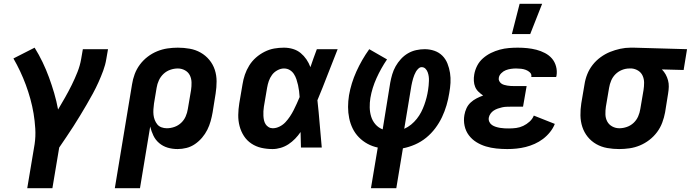

<svg xmlns="http://www.w3.org/2000/svg" viewBox="-20 -780 3652 1015"><path d="M257 215H124L163 -18Q169 -59 166.5 -100Q164 -141 157.5 -180Q151 -219 140.5 -257Q130 -295 116.5 -331.5Q103 -368 86.5 -403Q70 -438 51 -471L163 -528Q186 -491 205 -451.5Q224 -412 239 -371Q254 -330 266.5 -287.5Q279 -245 287 -201Q306 -233 324.5 -265.5Q343 -298 359.5 -331.5Q376 -365 389.5 -399Q403 -433 409 -468L418 -520H551L542 -468Q537 -437 525.5 -406Q514 -375 500.5 -345Q487 -315 471 -285.5Q455 -256 438 -227Q421 -198 403.5 -169Q386 -140 368 -112Q350 -84 331 -56Q312 -28 293 0Z M587 215 678 -334Q682 -361 692 -388Q702 -415 719.5 -438.5Q737 -462 760.5 -480Q784 -498 811 -509Q838 -520 865.5 -524Q893 -528 920 -528Q952 -528 983 -522.5Q1014 -517 1040.5 -502Q1067 -487 1086.5 -463.5Q1106 -440 1115.5 -411Q1125 -382 1125 -350Q1125 -318 1120 -286L1104 -186Q1100 -163 1093.5 -139.5Q1087 -116 1076 -94Q1065 -72 1048.5 -52.5Q1032 -33 1011 -18.5Q990 -4 966 2Q942 8 919 8Q891 8 866 0.5Q841 -7 821.5 -23.5Q802 -40 791 -63Q780 -86 774 -111L720 215ZM862 -102Q882 -102 902 -109Q922 -116 937.5 -130.5Q953 -145 961.5 -164.5Q970 -184 973 -204L990 -304Q993 -324 992.5 -344.5Q992 -365 983.5 -382Q975 -399 957.5 -408.5Q940 -418 920 -418Q900 -418 880 -411Q860 -404 844.5 -389.5Q829 -375 820 -355.5Q811 -336 808 -316L794 -232Q792 -217 791 -202Q790 -187 791.5 -173Q793 -159 798 -146Q803 -133 811.5 -122.5Q820 -112 833.5 -107Q847 -102 862 -102Z M1421 8Q1390 8 1361.5 1.5Q1333 -5 1309 -21Q1285 -37 1269.5 -61Q1254 -85 1246.5 -113.5Q1239 -142 1239.5 -172.5Q1240 -203 1245 -234L1262 -334Q1266 -360 1274.5 -385Q1283 -410 1297.5 -433.5Q1312 -457 1333 -475.5Q1354 -494 1379 -506.5Q1404 -519 1429.5 -523.5Q1455 -528 1481 -528Q1506 -528 1529 -521Q1552 -514 1569.5 -499.5Q1587 -485 1600 -466Q1613 -447 1621 -425Q1629 -449 1637.5 -472.5Q1646 -496 1655 -520H1765Q1738 -453 1712 -385Q1686 -317 1658 -250Q1665 -188 1670 -125Q1675 -62 1681 0H1571Q1570 -20 1570 -40.5Q1570 -61 1569 -82Q1556 -63 1540 -46.5Q1524 -30 1505 -17.5Q1486 -5 1464 1.5Q1442 8 1421 8ZM1422 -102Q1440 -102 1458 -111Q1476 -120 1489 -134Q1502 -148 1513 -164.5Q1524 -181 1532.5 -198Q1541 -215 1549 -232.5Q1557 -250 1564 -267Q1563 -283 1561 -299Q1559 -315 1555.5 -330.5Q1552 -346 1547 -361Q1542 -376 1533.5 -389Q1525 -402 1511.5 -410Q1498 -418 1481 -418Q1464 -418 1446.5 -408.5Q1429 -399 1418 -384Q1407 -369 1401 -351.5Q1395 -334 1392 -316L1375 -216Q1373 -204 1372.5 -192Q1372 -180 1372.5 -168Q1373 -156 1375.5 -144.5Q1378 -133 1384 -123.5Q1390 -114 1400 -108Q1410 -102 1422 -102Z M1941 215 1977 0Q1948 -6 1922.5 -20Q1897 -34 1877 -54.5Q1857 -75 1844.5 -100.5Q1832 -126 1826 -155Q1820 -184 1820 -214.5Q1820 -245 1825 -276Q1836 -340 1864 -402Q1892 -464 1932 -520L2026 -466Q1994 -419 1970.5 -367Q1947 -315 1938 -262Q1934 -237 1934.5 -212Q1935 -187 1942 -164Q1949 -141 1964.5 -123Q1980 -105 2003 -96L2043 -343Q2047 -365 2053.5 -387Q2060 -409 2071.5 -429.5Q2083 -450 2099.5 -468Q2116 -486 2136.5 -498Q2157 -510 2180 -515Q2203 -520 2225 -520Q2252 -520 2276.5 -511.5Q2301 -503 2318.5 -485.5Q2336 -468 2345.5 -444Q2355 -420 2359 -394.5Q2363 -369 2361.5 -342Q2360 -315 2355 -288Q2350 -256 2340.5 -223.5Q2331 -191 2316.5 -160.5Q2302 -130 2281 -102Q2260 -74 2233 -52Q2206 -30 2174 -16Q2142 -2 2110 4L2075 215ZM2117 -99Q2137 -108 2153.5 -121.5Q2170 -135 2183.5 -152Q2197 -169 2206.5 -187.5Q2216 -206 2223 -225.5Q2230 -245 2235 -264.5Q2240 -284 2243 -304Q2245 -316 2246 -328Q2247 -340 2247.5 -352Q2248 -364 2246.5 -375.5Q2245 -387 2241 -398Q2237 -409 2229 -417Q2221 -425 2209 -425Q2200 -425 2192 -417.5Q2184 -410 2179 -401.5Q2174 -393 2170.5 -384Q2167 -375 2164 -365.5Q2161 -356 2159 -346.5Q2157 -337 2155 -328Z M2662 8Q2633 8 2604 5Q2575 2 2548.5 -6Q2522 -14 2498.5 -28.5Q2475 -43 2458.5 -65Q2442 -87 2436 -115Q2430 -143 2435 -172Q2438 -190 2446 -207.5Q2454 -225 2468 -238Q2482 -251 2499.5 -260Q2517 -269 2534 -275Q2521 -284 2509.5 -295Q2498 -306 2492 -320.5Q2486 -335 2485 -352Q2484 -369 2487 -386Q2491 -410 2502.5 -432.5Q2514 -455 2533.5 -472Q2553 -489 2575.5 -500Q2598 -511 2622 -517.5Q2646 -524 2670 -526Q2694 -528 2717 -528Q2743 -528 2767.5 -525.5Q2792 -523 2815.5 -517Q2839 -511 2861 -499.5Q2883 -488 2898 -470.5Q2913 -453 2919.5 -429Q2926 -405 2922 -380L2920 -373H2788L2789 -374Q2791 -388 2781.5 -397Q2772 -406 2760 -410.5Q2748 -415 2735 -416.5Q2722 -418 2708 -418Q2695 -418 2681 -416Q2667 -414 2654 -409Q2641 -404 2630 -393Q2619 -382 2617 -369Q2615 -360 2619 -352Q2623 -344 2629.5 -339Q2636 -334 2644.5 -331.5Q2653 -329 2662 -327.5Q2671 -326 2680 -325.5Q2689 -325 2698 -325H2764L2745 -216H2679Q2668 -216 2656.5 -215.5Q2645 -215 2634 -212.5Q2623 -210 2611.5 -206Q2600 -202 2590 -195.5Q2580 -189 2573 -179Q2566 -169 2564 -158Q2562 -146 2567 -135.5Q2572 -125 2581 -119Q2590 -113 2601 -109.5Q2612 -106 2624 -104Q2636 -102 2647.5 -101.5Q2659 -101 2671 -101Q2690 -101 2709 -103.5Q2728 -106 2746 -114.5Q2764 -123 2779.5 -137Q2795 -151 2802 -169L2913 -125Q2904 -102 2887.5 -81.5Q2871 -61 2850.5 -45.5Q2830 -30 2806.5 -19.5Q2783 -9 2759 -3Q2735 3 2710.5 5.5Q2686 8 2662 8ZM2686 -600 2727 -760H2846L2783 -600Z M3253 8Q3221 8 3190 2.5Q3159 -3 3132.5 -18Q3106 -33 3087 -56.5Q3068 -80 3058.5 -109Q3049 -138 3048.5 -170Q3048 -202 3053 -234L3070 -334Q3074 -361 3084.5 -387.5Q3095 -414 3113 -437Q3131 -460 3155 -477.5Q3179 -495 3205 -505.5Q3231 -516 3258.5 -522Q3286 -528 3313 -528H3331L3612 -520L3594 -410L3479 -413Q3491 -401 3499 -386.5Q3507 -372 3511.5 -355.5Q3516 -339 3515.5 -321.5Q3515 -304 3512 -286L3496 -186Q3491 -159 3481 -132Q3471 -105 3453.5 -81.5Q3436 -58 3412.5 -40Q3389 -22 3362.5 -11Q3336 0 3308 4Q3280 8 3253 8ZM3254 -102Q3274 -102 3294 -109Q3314 -116 3329.5 -130.5Q3345 -145 3353.5 -164.5Q3362 -184 3365 -204L3382 -304Q3385 -323 3385 -342.5Q3385 -362 3377.5 -379Q3370 -396 3354.5 -406Q3339 -416 3320 -418H3307Q3287 -418 3267.5 -410Q3248 -402 3233.5 -387.5Q3219 -373 3211 -354Q3203 -335 3200 -316L3183 -216Q3180 -196 3180.5 -175.5Q3181 -155 3190 -138Q3199 -121 3216.5 -111.5Q3234 -102 3254 -102Z"/></svg>

Font: Iosevka Extrabold Extended
Style: Italic
Weight: 800
Width: 7
Italic angle: -9°
Monospace: yes
Designer: Belleve Invis
Foundry: Belleve Invis
Version: Version 32.5.0; ttfautohint (v1.8.4)